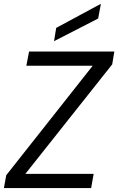

<svg xmlns="http://www.w3.org/2000/svg" viewBox="-28 -964 606 984"><path d="M-8 0 4 -66 447 -627H107L121 -700H558L547 -634L102 -73H452L439 0ZM249 -753 260 -821 488 -944H489L475 -869Z"/></svg>

Font: DM Sans 28pt
Style: Italic
Weight: 400
Italic angle: -10°
Version: Version 4.004;gftools[0.9.30]